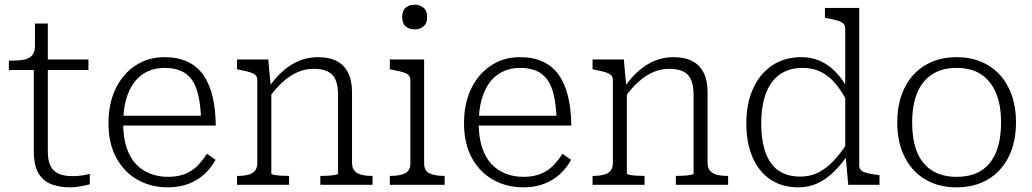

<svg xmlns="http://www.w3.org/2000/svg" viewBox="-20 -792 4423 823"><path d="M18 -492V-532H29Q61 -532 83.5 -536.5Q106 -541 118 -555Q130 -569 130 -597L168 -537H359V-492ZM185 -142Q185 -102 197.5 -79Q210 -56 233.5 -46.5Q257 -37 290 -37Q314 -37 335 -40.5Q356 -44 365 -47V-2Q354 1 340 4Q326 7 310.5 9Q295 11 279 11Q238 11 202.5 -1.5Q167 -14 146 -47.5Q125 -81 125 -141V-522L130 -530V-691H185Z M508 -263Q508 -203 522.5 -159.5Q537 -116 563 -88.5Q589 -61 624 -47.5Q659 -34 700 -34Q746 -34 778 -48.5Q810 -63 831 -86Q852 -109 867 -133L904 -107Q885 -72 856 -45.5Q827 -19 788 -4Q749 11 699 11Q628 11 570.5 -21Q513 -53 479 -114.5Q445 -176 445 -264Q445 -348 475.5 -411.5Q506 -475 560.5 -511Q615 -547 685 -547Q741 -547 782.5 -528Q824 -509 850.5 -472Q877 -435 890.5 -380.5Q904 -326 905 -254H489V-296H861L842 -279Q840 -339 830.5 -381.5Q821 -424 802.5 -450Q784 -476 755 -488.5Q726 -501 685 -501Q645 -501 612 -485.5Q579 -470 556 -440Q533 -410 520.5 -365.5Q508 -321 508 -263Z M996 0V-38H999Q1025 -38 1044 -43Q1063 -48 1073 -60Q1083 -72 1083 -94V-448Q1083 -463 1074.5 -470.5Q1066 -478 1049 -483Q1032 -488 1006 -493L996 -495V-537H1130L1141 -417L1143 -413V-48Q1143 -45 1155 -42.5Q1167 -40 1184 -39Q1201 -38 1215 -38H1219V0ZM1577 0H1353V-38H1357Q1371 -38 1388 -39Q1405 -40 1417 -42.5Q1429 -45 1429 -48V-386Q1429 -424 1419 -448.5Q1409 -473 1386 -485Q1363 -497 1324 -497Q1289 -497 1256.5 -483Q1224 -469 1194 -442.5Q1164 -416 1135 -376L1132 -418Q1162 -461 1195 -489.5Q1228 -518 1265 -532.5Q1302 -547 1342 -547Q1391 -547 1423 -530.5Q1455 -514 1472 -480.5Q1489 -447 1489 -396V-94Q1489 -72 1499.5 -60Q1510 -48 1529 -43Q1548 -38 1574 -38H1577Z M1757 -666Q1734 -666 1719 -679Q1704 -692 1704 -719Q1704 -746 1719 -759Q1734 -772 1757 -772Q1780 -772 1795.5 -759Q1811 -746 1811 -719Q1811 -692 1795.5 -679Q1780 -666 1757 -666ZM1798 -537V-92Q1798 -60 1821 -49Q1844 -38 1883 -38H1886V0H1651V-38H1654Q1693 -38 1716 -49Q1739 -60 1739 -92V-448Q1739 -470 1719.5 -478Q1700 -486 1661 -493L1651 -495V-537Z M2032 -263Q2032 -203 2046.5 -159.5Q2061 -116 2087 -88.5Q2113 -61 2148 -47.5Q2183 -34 2224 -34Q2270 -34 2302 -48.5Q2334 -63 2355 -86Q2376 -109 2391 -133L2428 -107Q2409 -72 2380 -45.5Q2351 -19 2312 -4Q2273 11 2223 11Q2152 11 2094.5 -21Q2037 -53 2003 -114.5Q1969 -176 1969 -264Q1969 -348 1999.5 -411.5Q2030 -475 2084.5 -511Q2139 -547 2209 -547Q2265 -547 2306.5 -528Q2348 -509 2374.5 -472Q2401 -435 2414.5 -380.5Q2428 -326 2429 -254H2013V-296H2385L2366 -279Q2364 -339 2354.5 -381.5Q2345 -424 2326.5 -450Q2308 -476 2279 -488.5Q2250 -501 2209 -501Q2169 -501 2136 -485.5Q2103 -470 2080 -440Q2057 -410 2044.5 -365.5Q2032 -321 2032 -263Z M2520 0V-38H2523Q2549 -38 2568 -43Q2587 -48 2597 -60Q2607 -72 2607 -94V-448Q2607 -463 2598.5 -470.5Q2590 -478 2573 -483Q2556 -488 2530 -493L2520 -495V-537H2654L2665 -417L2667 -413V-48Q2667 -45 2679 -42.5Q2691 -40 2708 -39Q2725 -38 2739 -38H2743V0ZM3101 0H2877V-38H2881Q2895 -38 2912 -39Q2929 -40 2941 -42.5Q2953 -45 2953 -48V-386Q2953 -424 2943 -448.5Q2933 -473 2910 -485Q2887 -497 2848 -497Q2813 -497 2780.5 -483Q2748 -469 2718 -442.5Q2688 -416 2659 -376L2656 -418Q2686 -461 2719 -489.5Q2752 -518 2789 -532.5Q2826 -547 2866 -547Q2915 -547 2947 -530.5Q2979 -514 2996 -480.5Q3013 -447 3013 -396V-94Q3013 -72 3023.5 -60Q3034 -48 3053 -43Q3072 -38 3098 -38H3101Z M3663 -83Q3663 -61 3685.5 -53.5Q3708 -46 3745 -42L3750 -41V0H3616L3604 -130L3603 -133V-669Q3603 -684 3594.5 -691.5Q3586 -699 3569 -704Q3552 -709 3525 -714L3516 -716V-758H3663ZM3415 -547Q3459 -547 3495 -531Q3531 -515 3561 -484.5Q3591 -454 3615 -410L3611 -356Q3588 -402 3560.5 -434.5Q3533 -467 3498.5 -484Q3464 -501 3420 -501Q3377 -501 3344 -485.5Q3311 -470 3288.5 -439.5Q3266 -409 3254.5 -364.5Q3243 -320 3243 -264Q3243 -209 3253 -166.5Q3263 -124 3283.5 -94.5Q3304 -65 3335.5 -50Q3367 -35 3410 -35Q3452 -35 3486.5 -52Q3521 -69 3551.5 -101Q3582 -133 3611 -177L3614 -128Q3584 -84 3551.5 -53Q3519 -22 3482.5 -5.5Q3446 11 3402 11Q3331 11 3281 -23.5Q3231 -58 3205 -119.5Q3179 -181 3179 -264Q3179 -347 3207.5 -411Q3236 -475 3289 -511Q3342 -547 3415 -547Z M4335 -268Q4335 -182 4303.5 -119.5Q4272 -57 4215 -23Q4158 11 4080 11Q4003 11 3946 -23Q3889 -57 3857.5 -119.5Q3826 -182 3826 -268Q3826 -332 3844 -383.5Q3862 -435 3895.5 -471.5Q3929 -508 3976 -527.5Q4023 -547 4080 -547Q4138 -547 4185 -527.5Q4232 -508 4265.5 -471.5Q4299 -435 4317 -383.5Q4335 -332 4335 -268ZM3890 -268Q3890 -191 3911.5 -139Q3933 -87 3976 -60.5Q4019 -34 4080 -34Q4143 -34 4185 -60Q4227 -86 4249 -138.5Q4271 -191 4271 -268Q4271 -342 4249 -394Q4227 -446 4185 -473.5Q4143 -501 4080 -501Q4019 -501 3976 -473.5Q3933 -446 3911.5 -394Q3890 -342 3890 -268Z"/></svg>

Font: Roboto Serif 20pt ExtraLight
Style: Regular
Weight: 250
Version: Version 1.008